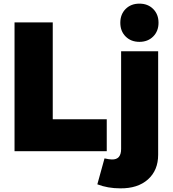

<svg xmlns="http://www.w3.org/2000/svg" viewBox="-20 -823 940 1045"><path d="M663.8 -774.2Q692.9 -803.2 738.8 -803.2Q784.7 -803.2 813.7 -774.2Q842.8 -745.1 842.8 -699.2Q842.8 -653.3 813.7 -624.3Q784.7 -595.2 738.8 -595.2Q692.9 -595.2 663.8 -624.3Q634.8 -653.3 634.8 -699.2Q634.8 -745.1 663.8 -774.2ZM59.1 -701.2H267.1V-173.8H561V0H59.1ZM548.8 39.1Q575.2 44.9 588.9 44.9Q639.2 46.4 639.2 -12.2V-543.9H840.8V19Q840.8 104 785.2 153.6Q729.5 203.1 634.8 202.1Q565.9 202.1 509.8 180.2Z"/></svg>

Font: Montserrat-Arabic ExtraBold
Style: Regular
Weight: 800
Designer: Mohamed Gaber
Foundry: Kief Type Foundry
Version: Version 5.008;PS 005.008;hotconv 1.0.88;makeotf.lib2.5.64775